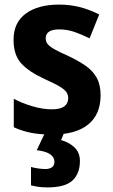

<svg xmlns="http://www.w3.org/2000/svg" viewBox="-20 -576 492 836"><path d="M418 -161Q418 -78 364 -34Q310 10 206 10Q156 10 116.5 2.5Q77 -5 40 -22V-146Q77 -126 122 -113Q167 -100 205 -100Q243 -100 260 -113Q277 -126 277 -149Q277 -162 270 -173.5Q263 -185 241 -198.5Q219 -212 172 -233Q105 -264 72 -300.5Q39 -337 39 -403Q39 -478 92.5 -517Q146 -556 237 -556Q284 -556 326 -545.5Q368 -535 412 -513L370 -409Q336 -426 304 -437Q272 -448 238 -448Q179 -448 179 -409Q179 -396 186.5 -385.5Q194 -375 215.5 -362.5Q237 -350 280 -331Q322 -311 353 -289.5Q384 -268 401 -237.5Q418 -207 418 -161ZM328 125Q328 180 295.5 210Q263 240 187 240Q165 240 147.5 237.5Q130 235 115 231V151Q129 155 146.5 157.5Q164 160 178 160Q195 160 206 152.5Q217 145 217 128Q217 109 199 96Q181 83 140 78L177 0H260L246 34Q280 43 304 65.5Q328 88 328 125Z"/></svg>

Font: Noto Sans Armenian SemiCondensed
Style: Bold
Weight: 700
Width: 4
Designer: Monotype Design Team
Foundry: Monotype Imaging Inc.
Version: Version 2.008; ttfautohint (v1.8.4.7-5d5b)